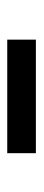

<svg xmlns="http://www.w3.org/2000/svg" viewBox="178 -886 116 511"><g transform="rotate(90 235.5 -630.0)"><path d="M387.2 -668V-591.8H85V-668Z"/></g></svg>

Font: Metrophobic
Style: Regular
Weight: 400
Designer: vernon adams
Foundry: vernon adams
Version: Version 1.000